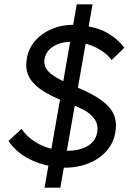

<svg xmlns="http://www.w3.org/2000/svg" viewBox="-20 -795 607 888"><path d="M19 -143 80 -199Q108 -157 157 -130.5Q206 -104 266 -99Q333 -93 377.5 -115.5Q422 -138 429 -181Q436 -218 417 -244.5Q398 -271 366 -287.5Q334 -304 280 -325Q208 -353 167.5 -382Q127 -411 111.5 -445.5Q96 -480 104 -524Q112 -573 146 -610Q180 -647 231.5 -665.5Q283 -684 342 -679Q425 -672 475 -643.5Q525 -615 555 -574L496 -517Q472 -551 426.5 -574Q381 -597 329 -601Q273 -606 233 -584Q193 -562 186 -522Q182 -499 192 -480.5Q202 -462 228 -444.5Q254 -427 301 -406L327 -395Q404 -364 447.5 -332.5Q491 -301 506.5 -265Q522 -229 513 -181Q504 -128 465.5 -89Q427 -50 368 -32Q309 -14 242 -22Q184 -30 140.5 -48Q97 -66 68 -90Q39 -114 19 -143ZM186 73 335 -775H408L259 73Z"/></svg>

Font: Fixel Italic Variable 20240409 Display Thin
Style: Italic
Weight: 100
Italic angle: -10°
Designer: AlfaBravo + MacPaw
Foundry: Kyrylo Tkachov, Marchela Mozhyna, Serhii Makarenko, Maria Weinstein, Zakhar Kryvoshyya
Version: Version 1.211;Glyphs 3.2 (3225)